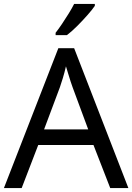

<svg xmlns="http://www.w3.org/2000/svg" viewBox="-20 -964 679 984"><path d="M545 0 459 -221H176L91 0H0L279 -717H360L638 0ZM352 -517Q349 -525 342 -546Q335 -567 328.5 -589.5Q322 -612 318 -624Q311 -593 302 -563.5Q293 -534 287 -517L206 -301H432ZM466 -934Q454 -916 429 -887.5Q404 -859 375.5 -830.5Q347 -802 323 -784H265V-796Q280 -815 297.5 -841Q315 -867 332 -894.5Q349 -922 360 -944H466Z"/></svg>

Font: Noto Sans PhagsPa
Style: Regular
Weight: 400
Designer: Monotype Design Team
Foundry: Monotype Imaging Inc.
Version: Version 2.004; ttfautohint (v1.8.4.7-5d5b)